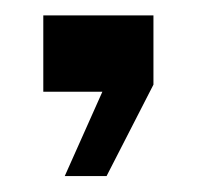

<svg xmlns="http://www.w3.org/2000/svg" viewBox="-20 -118 253 247"><path d="M63.3 108.5 111.7 0H35.7V-98.2H177.4V-9.1L117.1 108.5Z"/></svg>

Font: Big Shoulders Stencil Text Thin
Style: Regular
Weight: 100
Designer: Patric King
Foundry: XO Type Co
Version: Version 2.001